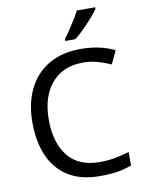

<svg xmlns="http://www.w3.org/2000/svg" viewBox="-101 -1015 834 1096"><g transform="rotate(-10 316.0 -467.0)"><path d="M403 -645Q288 -645 222 -568Q156 -491 156 -357Q156 -224 217.5 -146.5Q279 -69 402 -69Q449 -69 491 -77Q533 -85 573 -97V-19Q533 -4 490.5 3Q448 10 389 10Q280 10 207 -35Q134 -80 97.5 -163Q61 -246 61 -358Q61 -466 100.5 -548.5Q140 -631 217 -677.5Q294 -724 404 -724Q517 -724 601 -682L565 -606Q532 -621 491.5 -633Q451 -645 403 -645ZM528 -934Q516 -916 491 -887.5Q466 -859 437.5 -830.5Q409 -802 385 -784H327V-796Q342 -815 359.5 -841Q377 -867 394 -894.5Q411 -922 422 -944H528Z"/></g></svg>

Font: Noto Sans Modi
Style: Regular
Weight: 400
Designer: Monotype Design Team
Foundry: Monotype Imaging Inc.
Version: Version 2.003; ttfautohint (v1.8.4.7-5d5b)